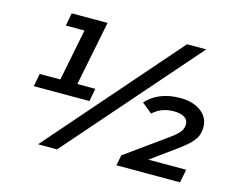

<svg xmlns="http://www.w3.org/2000/svg" viewBox="-97 -847 1234 994"><g transform="rotate(15 519.5 -350.0)"><path d="M192 -295 266 -668 300 -631H159L172 -700H364L283 -295ZM80 -285 93 -354H391L378 -285ZM179 0 790 -700H893L281 0ZM599 0 610 -56 820 -207Q849 -227 864.5 -242Q880 -257 886 -270.5Q892 -284 892 -297Q892 -321 872 -334Q852 -347 814 -347Q780 -347 752 -336Q724 -325 703 -305L648 -350Q677 -383 722.5 -402.5Q768 -422 828 -422Q899 -422 941 -390Q983 -358 983 -307Q983 -285 976 -264Q969 -243 946.5 -219.5Q924 -196 878 -163L707 -39L687 -71H954L940 0Z"/></g></svg>

Font: MOST Montserrat SemiBold
Style: Italic
Weight: 600
Italic angle: -11.3°
Designer: Julieta Ulanovsky
Foundry: Julieta Ulanovsky
Version: Version 8.000;March 11, 2024;FontCreator 15.0.0.2926 64-bit